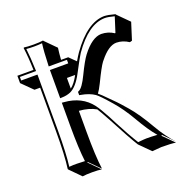

<svg xmlns="http://www.w3.org/2000/svg" viewBox="-128 -780 944 962"><g transform="rotate(-20 344.0 -298.5)"><path d="M246.6 -255.4V-143.6Q246.6 -14.6 256.3 56.6L200.2 0L198.2 2.9L254.4 59.6Q236.3 56.6 203.6 56.6Q171.4 56.6 152.3 59.6L96.2 2.9L94.2 0Q104 -68.4 104 -200.2V-430.7H73.7L17.1 -486.8V-525.9H103Q101.1 -595.7 94.2 -645L96.2 -647.9Q114.3 -645 147 -645Q179.7 -645 198.2 -647.9L200.2 -645L256.3 -588.4Q252.4 -561 250 -525.9H288.1L322.8 -491.7Q335.4 -513.7 347.2 -530.8Q436.5 -656.7 526.9 -658.2Q548.3 -657.7 584 -647.9L588.9 -642.1L645.5 -585.4L616.7 -494.6L604.5 -491.2Q573.7 -511.7 539.6 -512.2Q497.6 -512.2 449.2 -451.2Q446.8 -447.8 444.3 -445.3Q428.2 -423.8 392.6 -350.1Q377 -318.4 365.7 -303.7Q374.5 -296.4 383.3 -288.1L439.9 -231.4Q451.2 -220.2 485.4 -180.7Q525.9 -134.3 572.3 -53.7Q610.4 12.2 652.3 56.6L596.2 0L592.8 3.9L649.4 60.5Q623 56.6 572.8 56.6Q566.4 56.6 523.4 60.5L466.8 3.9Q439 -40.5 376 -160.2Q373 -165 371.1 -168.9Q347.2 -212.9 335.9 -230.5Q299.3 -251.5 246.6 -255.4ZM288.6 -336.4 285.2 -339.8V-336.9Q287.6 -336.4 288.6 -336.4ZM246.6 -374Q269 -390.6 290.5 -430.7H246.6Q246.6 -416 246.6 -388.7ZM180.2 -322.8 190.9 -321.8Q284.7 -314.9 335 -248.5Q352.1 -225.6 379.9 -173.8Q387.2 -159.7 400.9 -133.3Q438.5 -60.5 472.2 -6.3Q506.3 -9.8 516.1 -9.8Q544.4 -9.8 575.2 -7.8Q540.5 -47.4 496.6 -124Q460.4 -186 421.4 -230.5Q371.6 -288.1 354.5 -300.3Q326.7 -319.3 283.2 -327.1L274.9 -328.6V-346.2L280.8 -349.1Q300.8 -358.4 328.6 -416.5Q359.9 -481.4 379.9 -507.8Q433.6 -578.1 482.9 -579.1Q520 -578.6 549.8 -558.6L552.2 -559.6L577.6 -639.2Q545.4 -647.9 526.9 -647.9Q439.9 -647 355 -525.4Q343.3 -508.3 304.2 -433.6Q272 -372.6 236.3 -356.4Q215.8 -347.7 190.4 -347.2L180.2 -346.7V-444.8Q180.2 -473.6 180.2 -487.3V-497.1H277.8V-516.1H180.7L181.2 -526.4Q183.1 -592.3 189 -636.7Q168.5 -634.8 147 -634.8Q125.5 -634.8 105 -636.7Q110.8 -588.9 112.8 -526.4L113.3 -516.1H26.9V-497.1H113.8V-487.3Q113.8 -472.7 113.8 -444.8L114.3 -200.2Q114.3 -75.2 105.5 -8.3Q126.5 -10.3 147 -9.8Q168 -9.8 189 -8.3Q180.2 -78.6 180.2 -200.2Z"/></g></svg>

Font: Linux Biolinum Shadow O
Style: Regular
Weight: 400
Designer: Philipp H. Poll
Foundry: Philipp H. Poll
Version: Version 1.0.4